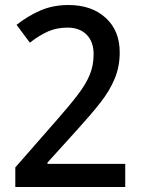

<svg xmlns="http://www.w3.org/2000/svg" viewBox="-20 -796 564 765"><path d="M41 -51V-129L210 -322Q260 -379 291.5 -420.5Q323 -462 338 -499Q353 -536 353 -580Q353 -630 325 -658Q297 -686 249 -686Q206 -686 171 -670.5Q136 -655 99 -626L46 -697Q90 -732 140.5 -754Q191 -776 253 -776Q345 -776 401 -725Q457 -674 457 -587Q457 -531 437 -482.5Q417 -434 379.5 -386.5Q342 -339 292 -284L169 -148V-143H479V-51Z"/></svg>

Font: Noto Sans Tamil UI SemiCondensed Medium
Style: Regular
Weight: 500
Width: 4
Designer: Jelle Bosma - Monotype Design Team
Foundry: Monotype Imaging Inc.
Version: Version 2.004; ttfautohint (v1.8.4.7-5d5b)